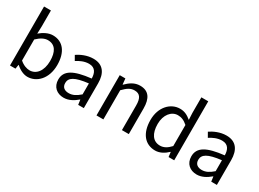

<svg xmlns="http://www.w3.org/2000/svg" viewBox="-31 -1353 2712 2007"><g transform="rotate(30 1325.0 -350.0)"><path d="M297 12C408 12 508 -85 508 -251C508 -401 440 -498 315 -498C261 -498 207 -469 162 -431L165 -518V-712H82V0H148L156 -50H159C202 -11 252 12 297 12ZM283 -58C251 -58 207 -71 165 -108V-362C211 -406 253 -428 294 -428C385 -428 422 -357 422 -250C422 -130 363 -58 283 -58Z M734 12C795 12 848 -19 894 -58H897L905 0H973V-299C973 -419 922 -498 804 -498C726 -498 658 -465 613 -435L645 -379C683 -404 734 -429 790 -429C869 -429 889 -370 890 -309C682 -286 592 -234 592 -126C592 -38 653 12 734 12ZM757 -56C710 -56 673 -77 673 -131C673 -194 726 -231 890 -250V-118C843 -77 804 -56 757 -56Z M1126 0H1209V-352C1257 -401 1292 -426 1341 -426C1405 -426 1433 -388 1433 -297V0H1516V-308C1516 -432 1470 -498 1367 -498C1300 -498 1250 -462 1204 -416H1201L1194 -486H1126Z M1839 12C1896 12 1948 -20 1986 -57H1989L1996 0H2064V-712H1981V-525L1985 -442C1942 -477 1905 -498 1849 -498C1738 -498 1638 -400 1638 -242C1638 -80 1717 12 1839 12ZM1857 -58C1772 -58 1724 -127 1724 -243C1724 -354 1786 -428 1863 -428C1903 -428 1940 -415 1981 -378V-124C1941 -80 1902 -58 1857 -58Z M2340 12C2401 12 2454 -19 2500 -58H2503L2511 0H2579V-299C2579 -419 2528 -498 2410 -498C2332 -498 2264 -465 2219 -435L2251 -379C2289 -404 2340 -429 2396 -429C2475 -429 2495 -370 2496 -309C2288 -286 2198 -234 2198 -126C2198 -38 2259 12 2340 12ZM2363 -56C2316 -56 2279 -77 2279 -131C2279 -194 2332 -231 2496 -250V-118C2449 -77 2410 -56 2363 -56Z"/></g></svg>

Font: SSansPro
Style: Regular
Weight: 400
Designer: Paul D. Hunt
Foundry: Adobe Systems Incorporated
Version: Version 3.006;hotconv 1.0.111;makeotfexe 2.5.65597